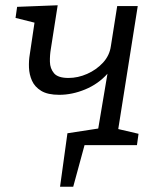

<svg xmlns="http://www.w3.org/2000/svg" viewBox="-20 -551 604 729"><path d="M208 158 236 -45 353 -63 388 -271Q353 -232 303.5 -211.5Q254 -191 205 -191Q161 -191 136.5 -206Q112 -221 101.5 -244.5Q91 -268 90 -294.5Q89 -321 93 -344L111 -465L39 -483L45 -525L199 -531L173 -365Q169 -342 169.5 -316.5Q170 -291 185 -273Q200 -255 240 -255Q276 -255 311 -270.5Q346 -286 371 -313Q396 -340 401 -376L425 -528H503L429 -61L506 -43L500 0H301L258 158Z"/></svg>

Font: Bitter
Style: Italic
Weight: 400
Italic angle: -9°
Designer: Sol Matas, and Bitter project Authors
Foundry: Sol Matas
Version: Version 2.001